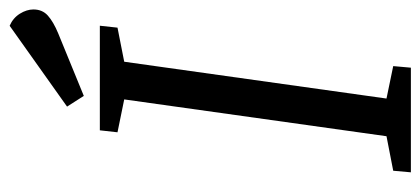

<svg xmlns="http://www.w3.org/2000/svg" viewBox="-258 -618 876 400"><g transform="rotate(-90 180.0 -418.0)"><path d="M21 0 24.3 -36.8 96.2 -50.8 172.9 -597.2 104.4 -611.2 108.5 -648H326.4L322.4 -611.2L251.4 -597.2L174.7 -50.8L242.3 -36.8L239 0ZM180.2 -681.4 157.9 -716.3 326.3 -835.9Q342.4 -829 351.4 -814.7Q360.3 -800.4 360.3 -786.4Q360.3 -767.7 347.5 -756.3Q334.7 -744.8 310.4 -734.7Z"/></g></svg>

Font: Faustina Light
Style: Italic
Weight: 300
Italic angle: -8°
Designer: Alfonso Garcia
Foundry: http://www.omnibus-type.com
Version: Version 1.200